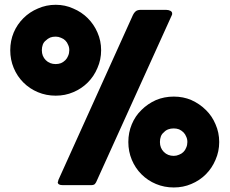

<svg xmlns="http://www.w3.org/2000/svg" viewBox="-20 -784 972 813"><path d="M23.4 -571.3Q23.4 -611.3 38.1 -646.5Q52.7 -680.7 79.1 -707Q105.5 -733.4 140.6 -748Q175.8 -763.7 215.8 -763.7Q255.9 -763.7 290 -748Q325.2 -733.4 351.6 -707Q377.9 -680.7 392.6 -646.5Q408.2 -611.3 408.2 -571.3Q408.2 -531.2 392.6 -496.1Q377.9 -460.9 351.6 -434.6Q325.2 -408.2 290 -393.6Q255.9 -378.9 215.8 -378.9Q175.8 -378.9 140.6 -393.6Q105.5 -408.2 79.1 -434.6Q52.7 -460.9 38.1 -496.1Q23.4 -531.2 23.4 -571.3ZM543 -720.7Q546.9 -729.5 554.7 -736.3Q562.5 -742.2 575.2 -742.2Q611.3 -742.2 683.6 -742.2Q693.4 -742.2 701.2 -738.3Q709 -734.4 709 -726.6Q709 -721.7 708 -720.7Q602.5 -487.3 391.6 -22.5Q386.7 -9.8 381.8 -4.9Q377 0 365.2 0Q325.2 0 246.1 0Q224.6 0 224.6 -12.7Q225.6 -13.7 225.6 -14.6Q226.6 -16.6 227.5 -22.5Q306.6 -196.3 543 -720.7ZM157.2 -571.3Q157.2 -545.9 173.8 -529.3Q190.4 -512.7 215.8 -512.7Q227.5 -512.7 238.3 -516.6Q249 -521.5 256.8 -529.3Q264.6 -537.1 268.6 -547.9Q273.4 -558.6 273.4 -571.3Q273.4 -584 268.6 -593.8Q264.6 -604.5 256.8 -612.3Q249 -620.1 238.3 -624Q227.5 -628.9 215.8 -628.9Q202.1 -628.9 192.4 -625Q181.6 -620.1 173.8 -612.3Q165 -605.5 161.1 -594.7Q157.2 -584 157.2 -571.3ZM523.4 -182.6Q523.4 -222.7 538.1 -257.8Q552.7 -293 579.1 -318.4Q605.5 -344.7 640.6 -360.4Q675.8 -375 715.8 -375Q755.9 -375 790 -360.4Q825.2 -344.7 851.6 -318.4Q877.9 -293 892.6 -257.8Q908.2 -222.7 908.2 -182.6Q908.2 -142.6 892.6 -107.4Q877.9 -72.3 851.6 -45.9Q825.2 -19.5 790 -4.9Q755.9 9.8 715.8 9.8Q675.8 9.8 640.6 -4.9Q605.5 -19.5 579.1 -45.9Q552.7 -72.3 538.1 -107.4Q523.4 -142.6 523.4 -182.6ZM657.2 -182.6Q657.2 -157.2 673.8 -140.6Q690.4 -124 715.8 -124Q727.5 -124 738.3 -128.9Q749 -132.8 756.8 -140.6Q764.6 -148.4 768.6 -159.2Q773.4 -169.9 773.4 -182.6Q773.4 -195.3 768.6 -205.1Q764.6 -215.8 756.8 -223.6Q749 -231.4 738.3 -236.3Q727.5 -240.2 715.8 -240.2Q702.1 -240.2 692.4 -236.3Q681.6 -232.4 673.8 -223.6Q665 -216.8 661.1 -206.1Q657.2 -195.3 657.2 -182.6Z"/></svg>

Font: Cocogoose
Style: Regular
Weight: 400
Designer: Cosimo Lorenzo Pancini
Version: Version 1.000